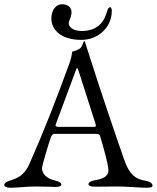

<svg xmlns="http://www.w3.org/2000/svg" viewBox="-22 -880 739 905"><path d="M361 -692C441 -692 505 -751 505 -829C505 -836 503 -846 497 -846C495 -846 487 -842 485 -834C471 -777 438 -734 364 -734C323 -734 302 -752 302 -770C302 -777 305 -785 309 -793C313 -802 315 -814 315 -824C315 -847 295 -860 270 -860C240 -860 220 -830 220 -792C220 -746 259 -692 361 -692ZM27 5C60 5 103 -1 147 -1C184 -1 220 1 238 1C255 1 267 -2 267 -10C267 -19 257 -24 234 -30C202 -38 176 -58 176 -87C176 -100 208 -205 217 -231C222 -245 228 -249 234 -249H423C441 -249 447 -248 450 -238C465 -188 489 -105 489 -76C489 -54 472 -38 428 -31C410 -28 395 -21 395 -12C395 -4 407 0 424 0C448 0 490 -1 529 -1C574 -1 640 5 668 5C685 5 697 3 697 -5C697 -14 687 -24 664 -28C624 -35 591 -48 563 -128C530 -223 449 -459 385 -662C382 -670 381 -678 378 -684C377 -686 374 -686 373 -685C369 -679 366 -659 354 -651C342 -643 330 -640 318 -636C316 -615 311 -597 304 -578C236 -393 192 -279 117 -108C95 -58 65 -41 31 -31C9 -24 -2 -17 -2 -8C-2 0 10 5 27 5ZM261 -282C248 -282 240 -282 240 -289C240 -291 241 -294 242 -297L333 -542C337 -553 339 -559 341 -559C344 -559 346 -553 350 -541L428 -297C429 -293 430 -289 430 -287C430 -282 426 -282 416 -282Z"/></svg>

Font: EB Garamond
Style: Regular
Weight: 400
Designer: Georg Duffner and Octavio Pardo
Foundry: Georg Duffner
Version: Version 1.000;PS 001.000;hotconv 1.0.88;makeotf.lib2.5.64775